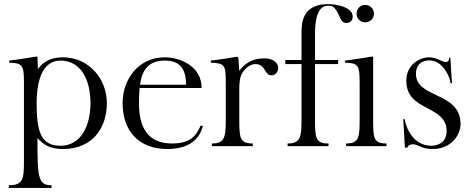

<svg xmlns="http://www.w3.org/2000/svg" viewBox="-20 -714 2314 938"><path d="M159 -210C159 -75 178 -2 275 -2C380 -2 422 -106 422 -210C422 -325 375 -418 275 -418C195 -418 159 -335 159 -210ZM163 -437 165 -377C181 -397 211 -434 288 -434C412 -434 502 -331 502 -210C502 -89 432 14 288 14C221 14 193 -8 163 -39C163 155 166 191 232 191V204H23V191C94 191 97 159 97 71V-311C97 -394 91 -406 25 -408V-418C50 -420 153 -437 153 -437Z M783 0ZM965 -284H662C660 -261 659 -235 659 -209C659 -94 700 -13 821 -13C908 -13 939 -50 960 -100H971C957 -37 906 14 798 14C653 14 579 -79 579 -210C579 -331 660 -434 785 -434C855 -434 965 -394 965 -284ZM785 -418C705 -418 674 -371 664 -300H889C889 -380 857 -418 785 -418Z M1144 -434 1149 -368C1174 -401 1209 -429 1272 -429C1315 -429 1339 -406 1339 -382C1339 -365 1327 -346 1307 -346C1269 -346 1280 -401 1227 -401C1206 -401 1180 -385 1163 -356C1151 -336 1149 -306 1149 -279V-133C1149 -40 1151 -13 1215 -13V0H1015V-13C1079 -13 1083 -45 1083 -133V-307C1083 -395 1080 -405 1010 -408V-418C1072 -425 1137 -437 1137 -437Z M1374 -401V-421H1453V-549C1453 -597 1453 -694 1584 -694C1616 -694 1703 -682 1703 -633C1703 -616 1693 -602 1672 -602C1650 -602 1646 -618 1636 -639C1614 -685 1603 -686 1584 -686C1565 -686 1519 -682 1519 -549V-421H1632V-401H1519V-133C1519 -40 1521 -13 1585 -13V0H1385V-13C1449 -13 1453 -45 1453 -133V-401Z M1737 -133V-311C1737 -394 1731 -406 1665 -408V-418C1690 -420 1793 -437 1793 -437H1803V-133C1803 -40 1804 -13 1868 -13V0H1671V-13C1735 -13 1737 -45 1737 -133ZM1722 -647C1722 -671 1740 -690 1764 -690C1788 -690 1807 -671 1807 -647C1807 -623 1788 -605 1764 -605C1740 -605 1722 -623 1722 -647Z M2087 0ZM2162 -73C2162 -203 1965 -167 1965 -319C1965 -401 2034 -434 2076 -434C2113 -434 2140 -411 2157 -411C2173 -411 2174 -423 2174 -432H2180L2188 -307H2181C2181 -330 2146 -419 2078 -419C2064 -419 2012 -415 2012 -353C2012 -232 2230 -267 2230 -108C2230 -57 2187 14 2093 14C2036 14 2027 -9 1997 -9C1981 -9 1971 -1 1971 7H1958L1950 -132H1957C1958 -116 1985 -2 2088 -2C2127 -2 2162 -25 2162 -73Z"/></svg>

Font: Open Baskerville 0.0.53
Style: Normal
Weight: 400
Designer: Isaac Moore, James Puckett, Rob Mientjes
Foundry: The Open Baskerville Project
Version: 0.0.53 (g939f078)